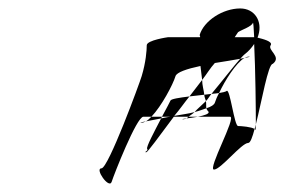

<svg xmlns="http://www.w3.org/2000/svg" viewBox="-20 -954 672 454"><path d="M220 -556C203 -556 238 -506 244 -524C249 -540 303 -678 319 -678H338C362 -703 389 -754 395 -774C398 -783 421 -791 454 -798C455 -787 457 -776 458 -765C469 -779 477 -793 488 -805C512 -809 533 -812 548 -815C553 -820 556 -824 559 -826C568 -833 575 -841 581 -850C584 -790 585 -694 585 -660C599 -715 614 -803 625 -803C647 -820 612 -835 620 -847C626 -856 601 -862 589 -865L591 -871C601 -904 582 -934 548 -934C507 -934 462 -905 452 -871C452 -870 454 -868 453 -866H377C377 -866 327 -859 327 -847C327 -835 325 -807 315 -774C310 -757 236 -556 220 -556ZM325 -667C313 -665 309 -664 315 -664C318 -664 321 -665 325 -667ZM325 -667C329 -669 333 -673 338 -678H363C363 -677 361 -675 361 -674C347 -671 334 -669 325 -667ZM326 -594C329 -594 356 -631 391 -678H426C429 -681 435 -684 440 -689C426 -685 408 -683 392 -680C405 -695 415 -710 428 -726C404 -723 384 -720 383 -716C382 -713 373 -697 363 -678H383C374 -677 367 -675 361 -674C345 -643 325 -606 328 -602C332 -597 318 -594 326 -594ZM428 -726 458 -765C458 -752 462 -741 463 -730C452 -729 439 -727 428 -726ZM421 -674C413 -673 407 -672 414 -672C415 -672 420 -673 421 -674ZM421 -674 426 -678H448C437 -676 429 -675 421 -674ZM440 -689C446 -696 457 -705 467 -715C468 -708 467 -702 468 -698C459 -695 452 -692 440 -689ZM463 -730C463 -725 466 -719 467 -715C472 -720 475 -726 480 -732C473 -731 470 -731 463 -730ZM448 -678H524C540 -678 470 -553 486 -553C502 -553 551 -616 567 -616C572 -616 577 -630 582 -649C575 -654 550 -656 543 -656C534 -656 524 -745 516 -739C514 -737 508 -736 498 -734C493 -725 490 -717 488 -711C486 -706 480 -702 468 -698C469 -694 472 -691 473 -690C476 -685 463 -681 448 -678ZM480 -732C506 -763 532 -797 548 -815C551 -816 555 -816 558 -817C538 -805 512 -764 498 -734C493 -733 488 -733 480 -732ZM535 -866C540 -873 542 -877 543 -878C552 -884 575 -891 578 -900C579 -902 580 -888 581 -866ZM558 -817C569 -819 574 -820 568 -820C565 -820 562 -819 558 -817ZM585 -660C584 -651 585 -646 584 -647C583 -648 583 -649 582 -649C583 -652 584 -656 585 -660Z"/></svg>

Font: bitstorm
Style: exextobl
Weight: 400
Version: Version 0.2